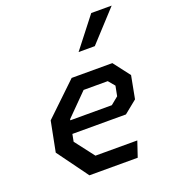

<svg xmlns="http://www.w3.org/2000/svg" viewBox="-145 -917 911 1024"><g transform="rotate(-20 310.0 -405.0)"><path d="M186 0H460L489.5 -87.5H252L168 -197L176 -238.5H480L553 -297.5L577.5 -426.5L505.5 -520.5H274.5L92 -346L58.5 -175ZM190.5 -310.5 191.5 -316.5 312.5 -438.5H449.5L480 -402L469 -345.5L426 -310.5ZM356.5 -637.5 491 -810H607L448.5 -637.5Z"/></g></svg>

Font: Monaspace Krypton Medium
Style: Italic
Weight: 500
Italic angle: -11°
Designer: Riley Cran & the Lettermatic Team
Foundry: Lettermatic
Version: Version 1.101 (Monaspace Krypton)